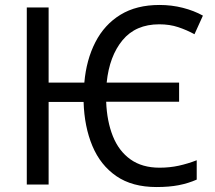

<svg xmlns="http://www.w3.org/2000/svg" viewBox="-20 -744 865 774"><path d="M611 10Q513 10 449 -34Q385 -78 352.5 -155.5Q320 -233 317 -333H176V0H88V-714H176V-411H320Q328 -503 364.5 -574Q401 -645 465.5 -684.5Q530 -724 623 -724Q672 -724 717 -712.5Q762 -701 798 -681L764 -606Q733 -623 698.5 -634.5Q664 -646 622 -646Q527 -646 474 -582Q421 -518 410 -411H702V-334H408Q411 -255 435 -195Q459 -135 506 -101.5Q553 -68 623 -68Q664 -68 700.5 -76Q737 -84 773 -98V-20Q739 -5 700.5 2.5Q662 10 611 10Z"/></svg>

Font: Noto Sans SemiCondensed
Style: Regular
Weight: 400
Width: 4
Designer: Monotype Design Team
Foundry: Monotype Imaging Inc.
Version: Version 2.013; ttfautohint (v1.8.4.7-5d5b)